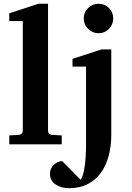

<svg xmlns="http://www.w3.org/2000/svg" viewBox="-20 -760 697 1011"><path d="M305.2 0H28.8V-46.9L78.1 -49.8Q100.1 -51.3 100.1 -73.2V-648.9H28.8V-689.9L182.1 -740.2H232.9V-73.2Q232.9 -51.3 254.9 -49.8L305.2 -46.9ZM576.2 -663.1Q576.2 -630.9 553.7 -607.9Q531.2 -585 499 -585Q466.8 -585 443.8 -607.9Q420.9 -630.9 420.9 -663.1Q420.9 -695.3 443.8 -717.8Q466.8 -740.2 499 -740.2Q531.2 -740.2 553.7 -717.8Q576.2 -695.3 576.2 -663.1ZM565.9 -46.9Q565.9 7.8 552.7 59.1Q539.6 110.4 511.2 149.9Q484.4 187 442.6 209Q400.9 231 342.8 231Q302.7 231 272.9 211.4Q243.2 191.9 243.2 154.8Q243.2 127.9 262.5 108.9Q281.7 89.8 307.1 87.9L404.8 187Q416.5 168.5 422.6 136.2Q428.7 104 430.9 68.6Q433.1 33.2 433.1 4.9V-409.2H361.8V-450.2L515.1 -500H565.9Z"/></svg>

Font: Charis
Style: Bold
Weight: 700
Designer: Walt Agee, Miriam Martin, Annie Olsen, Victor Gaultney, Lorna Priest, Alan Ward, Bob Hallissy, Martin Hosken, Sharon Cor
Foundry: SIL Global
Version: Version 7.000